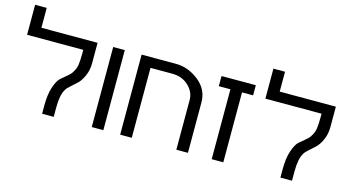

<svg xmlns="http://www.w3.org/2000/svg" viewBox="-81 -1070 2548 1390"><g transform="rotate(15 1193.0 -374.5)"><path d="M545 -447Q545 -394 525.5 -351Q506 -308 483 -286.5Q460 -265 435 -243Q410 -221 404 -208Q377 -166 377 -68V0H290V-63Q290 -145 308.5 -200Q327 -255 349 -275Q371 -295 397 -316Q423 -337 431 -354Q449 -381 453.5 -413Q458 -445 458 -498V-524H37V-749H124V-600H545Z M662 0V-600H749V0Z M1296 -372Q1296 -433 1247.5 -478.5Q1199 -524 1125 -524H962V0H875V-600H1132Q1224 -600 1303.5 -537.5Q1383 -475 1383 -378V0H1296Z M1648 -524V0H1561V-524H1474V-600H1731V-524Z M2331 -447Q2331 -394 2311.5 -351Q2292 -308 2269 -286.5Q2246 -265 2221 -243Q2196 -221 2190 -208Q2163 -166 2163 -68V0H2076V-63Q2076 -145 2094.5 -200Q2113 -255 2135 -275Q2157 -295 2183 -316Q2209 -337 2217 -354Q2235 -381 2239.5 -413Q2244 -445 2244 -498V-524H1823V-749H1910V-600H2331Z"/></g></svg>

Font: ColatingCofangSans
Style: Regular
Weight: 400
Foundry: GNU
Version: Version 412.227;June 27, 2022;FontCreator 11.0.0.2412 32-bit